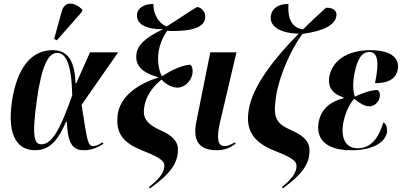

<svg xmlns="http://www.w3.org/2000/svg" viewBox="-20 -828 2241 1071"><path d="M297 -603 437 -762 440 -774C395 -818 341 -823 325 -766L282 -611ZM175 10C265 10 308 -57 348 -148H353C358 -16 392 10 450 10C493 10 531 -8 557 -26L552 -34C536 -24 516 -13 501 -13C467 -13 466 -51 435 -243L639 -536H482L405 -363H401C397 -518 337 -548 272 -548C158 -548 74 -454 46 -257C19 -65 82 10 175 10ZM211 -23C173 -23 156 -60 185 -267C212 -461 249 -533 299 -533C345 -533 379 -478 383 -297C311 -89 264 -23 211 -23Z M816 223C885 173 953 119 969 43C981 -16 969 -60 876 -101C784 -142 778 -182 784 -227C792 -291 833 -346 881 -384C912 -350 950 -339 970 -339C1008 -339 1045 -374 1052 -411C1058 -439 1052 -458 1042 -467C1007 -465 953 -448 883 -402C862 -442 859 -496 864 -535C871 -583 891 -627 913 -656C1063 -650 1125 -681 1125 -734C1125 -772 1095 -788 1079 -789C1036 -764 984 -727 909 -680C850 -707 834 -769 836 -806C786 -806 744 -785 744 -742C744 -694 792 -664 889 -665C794 -619 747 -579 741 -526C734 -465 767 -425 862 -397V-395C756 -362 648 -294 636 -184C623 -73 681 -25 780 14C882 55 904 73 895 111C889 142 865 173 811 215Z M1189 10C1237 10 1266 -6 1294 -26L1290 -34C1269 -22 1253 -13 1232 -13C1186 -13 1192 -79 1207 -145L1299 -536H1153L1075 -148C1052 -33 1100 10 1189 10Z M1557 223C1625 173 1691 119 1704 43C1714 -16 1700 -60 1606 -101C1517 -140 1502 -173 1520 -291C1537 -402 1600 -548 1667 -639C1789 -655 1848 -690 1856 -737C1861 -761 1847 -786 1799 -785C1756 -746 1712 -706 1670 -664C1588 -676 1586 -759 1589 -806C1536 -806 1499 -784 1491 -742C1481 -679 1544 -643 1646 -640C1509 -501 1391 -351 1368 -218C1348 -104 1390 -35 1514 14C1618 55 1640 73 1633 111C1627 142 1605 173 1553 215Z M1938 10C2082 10 2132 -47 2139 -92C2141 -112 2136 -137 2118 -145C2085 -32 2030 -1 1976 -1C1901 -1 1882 -68 1894 -138C1907 -209 1935 -255 1956 -277C1983 -254 2014 -235 2039 -235C2069 -235 2093 -258 2098 -286C2102 -309 2095 -320 2086 -326C2053 -326 2004 -310 1959 -289C1952 -312 1945 -350 1956 -411C1972 -500 1999 -538 2040 -538C2085 -538 2098 -490 2072 -364C2156 -364 2191 -396 2199 -441C2208 -491 2179 -548 2046 -548C1919 -548 1834 -492 1817 -400C1807 -342 1836 -303 1896 -285V-280C1827 -262 1772 -225 1757 -145C1742 -52 1799 10 1938 10Z"/></svg>

Font: Noto Serif Display Condensed
Style: Bold Italic
Weight: 700
Width: 3
Italic angle: -12°
Designer: Monotype Design Team
Foundry: Monotype Imaging Inc.
Version: Version 2.009